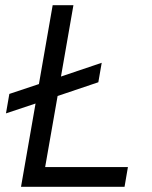

<svg xmlns="http://www.w3.org/2000/svg" viewBox="-20 -720 586 740"><path d="M61 0H460L473 -76H154L202 -350L359 -403L372 -478L215 -425L263 -700H183L130 -396L16 -358L3 -283L117 -321Z"/></svg>

Font: Fixel Display
Style: Italic
Weight: 400
Italic angle: -10°
Designer: AlfaBravo + MacPaw
Foundry: Kyrylo Tkachov, Marchela Mozhyna, Serhii Makarenko, Maria Weinstein, Zakhar Kryvoshyya
Version: Version 1.210;Glyphs 3.2 (3217)